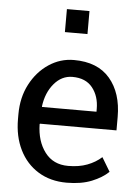

<svg xmlns="http://www.w3.org/2000/svg" viewBox="-54 -805 626 857"><g transform="rotate(5 258.5 -376.0)"><path d="M276.9 10.3Q203.6 10.3 149.4 -23.2Q95.2 -56.6 65.7 -116.2Q36.1 -175.8 36.1 -253.9V-275.4Q36.1 -350.6 67.1 -409.9Q98.1 -469.2 149.7 -503.7Q201.2 -538.1 262.2 -538.1Q368.7 -538.1 423.6 -473.6Q478.5 -409.2 478.5 -301.8V-241.7H135.7L134.3 -239.3Q135.7 -163.1 172.9 -114Q210 -64.9 276.9 -64.9Q325.7 -64.9 362.5 -78.9Q399.4 -92.8 426.3 -117.2L463.9 -54.7Q435.5 -27.3 388.9 -8.5Q342.3 10.3 276.9 10.3ZM138.7 -316.9H382.3V-329.6Q382.3 -386.2 352.1 -424.3Q321.8 -462.4 262.2 -462.4Q213.9 -462.4 179.7 -421.6Q145.5 -380.9 137.7 -319.3ZM210.9 -658.7V-761.7H312V-658.7Z"/></g></svg>

Font: Roboto Slab
Style: Regular
Weight: 400
Designer: Google
Version: Version 2.000; ttfautohint (v1.8.1.43-b0c9)